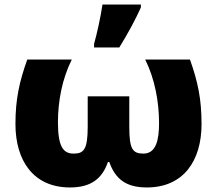

<svg xmlns="http://www.w3.org/2000/svg" viewBox="-20 -815 955 845"><path d="M394 -606H505C545 -671 574 -725 600 -782V-795H431C424 -746 407 -667 394 -622ZM816 -553H619C661 -469 680 -367 680 -274C680 -204 669 -139 611 -139C563 -139 549 -160 549 -258V-391H366V-258C366 -157 349 -139 304 -139C258 -139 235 -170 235 -277C235 -371 254 -469 296 -553H100C65 -455 48 -378 48 -269C48 -108 127 10 288 10C382 10 430 -30 455 -102H461C487 -28 534 10 626 10C788 10 867 -108 867 -269C867 -378 851 -455 816 -553Z"/></svg>

Font: Noto Sans UI Black
Style: Regular
Weight: 900
Designer: Monotype Design Team
Foundry: Monotype Imaging Inc.
Version: Version 1.901